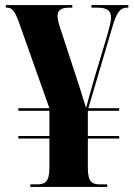

<svg xmlns="http://www.w3.org/2000/svg" viewBox="-20 -734 530 754"><path d="M99 0H401V-10H373C343 -10 325 -18 325 -74V-190H448V-200H325V-299H448V-309H327L421 -627C438 -686 452 -704 480 -704H484V-714H339V-704H362C402 -704 416 -691 416 -665C416 -648 409 -624 400 -592L353 -435C342 -397 330 -355 318 -310C304 -356 291 -397 277 -439L223 -604C213 -633 206 -655 206 -671C206 -695 221 -704 254 -704H264V-714H3V-704H7C27 -704 38 -691 53 -650L174 -309H52V-299H174V-200H52V-190H174V-74C174 -18 155 -10 126 -10H99Z"/></svg>

Font: Noto Serif Display Condensed ExtraBold
Style: Regular
Weight: 800
Width: 3
Designer: Monotype Design Team
Foundry: Monotype Imaging Inc.
Version: Version 2.009